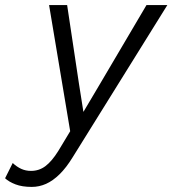

<svg xmlns="http://www.w3.org/2000/svg" viewBox="-120 -520 678 755"><path d="M5 215Q-33 215 -59 205Q-85 195 -100 181L-70 121Q-54 136 -36.5 144Q-19 152 2 152Q34 152 59 133Q84 114 109 74L156 -4L73 -500H144L190 -194L208 -80L272 -188L456 -500H538L166 98Q141 139 114.5 165Q88 191 61 203Q34 215 5 215Z"/></svg>

Font: Kantumruy Pro
Style: Italic
Weight: 400
Italic angle: -13°
Designer: Sovichet Tep
Foundry: Sovichet Tep
Version: Version 1.002